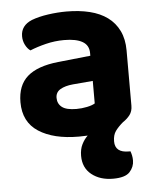

<svg xmlns="http://www.w3.org/2000/svg" viewBox="-51 -540 637 782"><g transform="rotate(-5 267.5 -148.5)"><path d="M250 -496Q302 -496 344.5 -485.5Q387 -475 417 -453Q447 -431 463.5 -397Q480 -363 480 -317V-91Q480 -68 468.5 -53Q457 -38 440 -27Q420 -10 408.5 6Q397 22 397 48Q397 94 453 94H460Q463 102 465 111.5Q467 121 467 132Q467 158 448.5 178.5Q430 199 380 199Q327 199 292.5 171.5Q258 144 258 95Q258 68 268 48Q278 28 292 15Q284 15 274.5 15.5Q265 16 256 16Q153 16 92 -23.5Q31 -63 31 -144Q31 -213 72 -249Q113 -285 198 -294L331 -308V-319Q331 -351 305 -366Q279 -381 230 -381Q192 -381 155.5 -372Q119 -363 90 -351Q78 -359 69.5 -375.5Q61 -392 61 -411Q61 -455 107 -474Q136 -485 174.5 -490.5Q213 -496 250 -496ZM256 -97Q278 -97 299.5 -101.5Q321 -106 332 -113V-205L250 -198Q218 -195 198.5 -183.5Q179 -172 179 -149Q179 -125 197 -111Q215 -97 256 -97Z"/></g></svg>

Font: Baloo Paaji 2
Style: Bold
Weight: 700
Designer: Shuchita Grover, Noopur Datye and Ek Type
Foundry: Ek Type
Version: Version 1.640;hotconv 1.0.111;makeotfexe 2.5.65597; ttfautoh